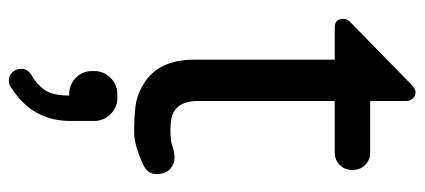

<svg xmlns="http://www.w3.org/2000/svg" viewBox="-276 -374 936 423"><g transform="rotate(90 191.5 -162.0)"><path d="M196 47Q216 47 231 62Q246 77 246 98V150Q246 235 172 281Q167 286 156.5 286Q146 286 138.5 278Q131 270 131 257.5Q131 245 145 236Q165 225 177.5 207.5Q190 190 190 153H187Q166 153 151 138.5Q136 124 136 103V98Q136 77 151 62Q166 47 187 47ZM342 -10Q300 10 269.5 10Q239 10 214 7Q189 4 166 -10Q111 -42 111 -122V-432H40Q21 -432 21 -451Q21 -460 30 -468L166 -601Q175 -610 183 -610Q191 -610 196.5 -604Q202 -598 202 -590V-510H315Q332 -510 343 -499Q354 -488 354 -471Q354 -454 343 -443Q332 -432 315 -432H202V-130Q202 -92 225 -78Q238 -70 264.5 -70Q291 -70 302.5 -74.5Q314 -79 327.5 -79Q341 -79 352 -69Q363 -59 363 -39Q363 -19 342 -10Z"/></g></svg>

Font: Varela Round
Style: Regular
Weight: 400
Designer: Joe Prince
Foundry: Joe Prince
Version: Version 1.000